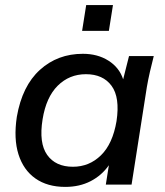

<svg xmlns="http://www.w3.org/2000/svg" viewBox="-20 -724 649 753"><path d="M33 0ZM236 9Q166 9 119 -24Q72 -57 52.5 -118.5Q33 -180 46 -266Q67 -387 136.5 -450Q206 -513 305 -513Q363 -513 405.5 -486Q448 -459 463 -413L486 -504H583Q575 -473 568 -442.5Q561 -412 556 -383L496 0H395L407 -76Q379 -36 335.5 -13.5Q292 9 236 9ZM266 -70Q330 -70 376 -115Q422 -160 437 -249Q451 -342 417.5 -387.5Q384 -433 317 -433Q252 -433 206.5 -388Q161 -343 147 -256Q132 -163 165 -116.5Q198 -70 266 -70ZM302 -603 318 -704H423L407 -603Z"/></svg>

Font: Winston Medium
Style: Italic
Weight: 500
Italic angle: -9°
Designer: Original fonts by Vernon Adams / Changes by Cristiano Sobral
Foundry: Original fonts by Vernon Adams / Changes by Cristiano Sobral
Version: Version 2.503;July 17, 2020;FontCreator 13.0.0.2655 64-bit